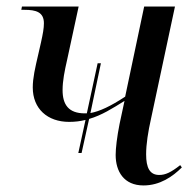

<svg xmlns="http://www.w3.org/2000/svg" viewBox="-20 -556 595 586"><path d="M219 -89H229L252 -193C290 -204 323 -225 360 -248L345 -178C337 -138 333 -103 333 -83C333 -33 358 10 418 10C468 10 507 -17 535 -45L530 -52C502 -30 485 -22 466 -22C437 -22 426 -44 426 -85C426 -116 432 -154 441 -194L514 -536H420L362 -261C318 -232 284 -216 256 -211L288 -363H278L245 -210C243 -210 241 -210 239 -210C189 -210 171 -237 171 -281C171 -309 177 -339 185 -374L220 -536H47L45 -526H55C90 -526 114 -519 114 -485C114 -470 111 -453 105 -426L97 -391C87 -348 80 -318 80 -289C80 -224 125 -184 191 -184C209 -184 225 -186 241 -190Z"/></svg>

Font: Noto Serif Display SemiCondensed
Style: Italic
Weight: 400
Width: 4
Italic angle: -12°
Designer: Monotype Design Team
Foundry: Monotype Imaging Inc.
Version: Version 2.009